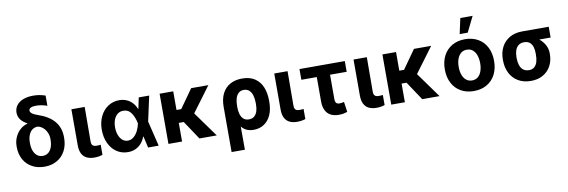

<svg xmlns="http://www.w3.org/2000/svg" viewBox="-63 -1281 5913 1998"><g transform="rotate(-10 2894.0 -282.5)"><path d="M322.3 -739.2Q355.4 -739.2 385.6 -734.1Q415.7 -728.9 449.9 -717.5V-609.1Q426.8 -618.5 395.8 -624.8Q364.7 -631 333.3 -631Q294.9 -631 276.1 -620.9Q257.4 -610.8 257.4 -592.2Q257.4 -582.1 264.2 -572.7Q271.1 -563.2 287.7 -553.2Q304.3 -543.1 332.8 -533.3Q449.9 -494 506.6 -426.2Q563.2 -358.3 563.4 -259.2V-249.5Q563.4 -173.9 532.7 -115.1Q501.9 -56.3 445 -23.3Q388.1 9.7 313.2 9.7Q237 9.7 180 -22.4Q123 -54.4 92.1 -111.4Q61.1 -168.5 61.1 -241.7V-251.4Q61.1 -301.9 81.2 -346.3Q101.3 -390.8 136 -421.5Q170.6 -452.3 213.5 -463.2L212.7 -465.9Q167.5 -489.4 144.2 -521.5Q120.9 -553.6 120.7 -594.2Q120.7 -638 145.3 -670.9Q170 -703.8 215.4 -721.5Q260.9 -739.2 322.3 -739.2ZM313.2 -104.4Q347.6 -104.4 372 -123.8Q396.4 -143.3 408.7 -177.8Q421.1 -212.4 421.1 -257.6V-265.8Q421.1 -299.7 407.2 -331.7Q393.4 -363.6 368.7 -385.6Q344 -407.6 313.2 -413.6Q278.4 -413.6 253.8 -394.5Q229.2 -375.4 216.3 -341.6Q203.5 -307.9 203.5 -265.8V-257.6Q203.5 -212.6 216.2 -178.1Q228.9 -143.7 253.4 -124Q278 -104.4 313.2 -104.4Z M829.9 -530.4 828 -164.7Q828.2 -143.7 834.6 -132.3Q841 -121 853 -116.2Q865.1 -111.3 884.1 -111.3Q896.5 -111.3 905.9 -112.3Q915.2 -113.3 925.7 -114.3V-7.5Q906.9 -1 884.9 2.6Q862.8 6.1 839.2 6.1Q792.1 6.1 759 -9.8Q725.8 -25.8 707.7 -60Q689.6 -94.3 689.4 -147.9V-530.4Z M963.7 -265.2Q963.7 -344.3 994.1 -406.5Q1024.5 -468.6 1077.2 -503Q1130 -537.3 1194.7 -537.3Q1237 -537.3 1272.4 -522.1Q1307.8 -506.9 1333.4 -478.8Q1359.1 -450.8 1374 -412.1H1417.8L1453.5 -266.6L1518.3 0H1406.6L1345.6 -266.6Q1332.6 -331.9 1302.2 -376.8Q1271.9 -421.8 1217.6 -421.8Q1182.8 -421.8 1157.4 -402Q1131.9 -382.3 1118.1 -347Q1104.3 -311.7 1104.3 -266.2Q1104.3 -220.5 1118 -184.1Q1131.8 -147.7 1156.3 -127.3Q1180.9 -106.8 1212.9 -106.8Q1248.2 -106.8 1275.8 -131Q1303.4 -155.2 1320.5 -190.5Q1337.7 -225.9 1345.6 -263.8L1401.2 -530.4H1511.4L1453.5 -263.8L1417.8 -121.2H1375.8Q1361 -81.9 1336 -52.4Q1311 -22.9 1274.8 -5.9Q1238.6 11.2 1192.3 11Q1126.1 10.8 1074.1 -24.5Q1022.2 -59.7 993 -122.4Q963.7 -185.1 963.7 -265.2Z M1765.5 0H1621.6V-530.4H1765.5ZM1889 -196.9H1740.3L1722.8 -333.5H1815.5L1955 -530.4H2136.8ZM1806.6 -213.9 1925.3 -287.1 2132.1 0H1949Z M2493.8 -537.3Q2576.5 -537.3 2629.6 -500.6Q2682.8 -463.9 2707.1 -401.6Q2731.3 -339.2 2731.3 -259.3V-249.6Q2731.3 -172 2706.2 -113.5Q2681.2 -55 2633.6 -22.7Q2586 9.7 2521.3 9.7Q2461.8 9.7 2423.7 -18.8Q2385.5 -47.3 2363.7 -98Q2341.9 -148.7 2328.3 -224L2393.4 -250.1Q2393.6 -212.3 2402.3 -180.4Q2411 -148.5 2432.7 -127.2Q2454.4 -105.9 2491.8 -105.9Q2528.2 -105.9 2550.2 -126.1Q2572.3 -146.3 2581.4 -178.1Q2590.5 -209.9 2590.3 -249.6V-259.3Q2590.3 -304.9 2580.4 -340.3Q2570.4 -375.7 2548 -396.6Q2525.7 -417.4 2489.9 -417.4Q2456.2 -417.4 2434.7 -397.5Q2413.1 -377.5 2403.2 -343.7Q2393.3 -309.8 2393.4 -267.2L2394.6 197.5H2254.1V-279.9Q2254.1 -362.3 2283.4 -420.1Q2312.7 -477.9 2366.5 -507.6Q2420.4 -537.3 2493.8 -537.3Z M2973.6 -530.4 2971.7 -164.7Q2971.9 -143.7 2978.3 -132.3Q2984.7 -121 2996.7 -116.2Q3008.7 -111.3 3027.8 -111.3Q3040.2 -111.3 3049.5 -112.3Q3058.8 -113.3 3069.4 -114.3V-7.5Q3050.5 -1 3028.5 2.6Q3006.5 6.1 2982.8 6.1Q2935.8 6.1 2902.6 -9.8Q2869.4 -25.8 2851.3 -60Q2833.2 -94.3 2833 -147.9V-530.4Z M3578.4 -417.1H3099.6V-530.4H3578.4ZM3402.7 -530.4V-159.5Q3402.7 -139 3408.3 -127.2Q3413.9 -115.4 3423.7 -110.6Q3433.4 -105.8 3449 -105.8Q3462.9 -105.8 3474.2 -107.9Q3485.5 -109.9 3496.5 -113.2L3511.5 -5.9Q3488.5 2.9 3468.1 6.3Q3447.7 9.7 3420.2 9.7Q3369.8 9.7 3334.6 -9.3Q3299.5 -28.2 3281 -66Q3262.5 -103.7 3262.5 -160.6V-530.4Z M3811.3 -530.4 3809.4 -164.7Q3809.6 -143.7 3816 -132.3Q3822.4 -121 3834.4 -116.2Q3846.4 -111.3 3865.5 -111.3Q3877.9 -111.3 3887.2 -112.3Q3896.5 -113.3 3907.1 -114.3V-7.5Q3888.2 -1 3866.2 2.6Q3844.2 6.1 3820.5 6.1Q3773.5 6.1 3740.3 -9.8Q3707.1 -25.8 3689 -60Q3670.9 -94.3 3670.7 -147.9V-530.4Z M4119.8 0H3975.9V-530.4H4119.8ZM4243.3 -196.9H4094.6L4077 -333.5H4169.8L4309.3 -530.4H4491.1ZM4160.9 -213.9 4279.6 -287.1 4486.4 0H4303.3Z M4588.2 -263.2Q4588.2 -344.9 4620 -406.9Q4651.7 -468.9 4710.7 -503.1Q4769.6 -537.3 4848.7 -537.3Q4927.8 -537.3 4986.7 -503.1Q5045.7 -468.9 5077.3 -406.9Q5108.9 -344.9 5108.9 -263.2Q5108.9 -181.9 5077.3 -120Q5045.7 -58.1 4986.7 -23.9Q4927.8 10.3 4848.7 10.3Q4769.6 10.3 4710.7 -23.9Q4651.7 -58.1 4620 -120Q4588.2 -181.9 4588.2 -263.2ZM4962.1 -264Q4962.1 -311.1 4949.1 -347.9Q4936.1 -384.7 4910.8 -405.7Q4885.5 -426.7 4849.5 -426.7Q4812.7 -426.7 4787 -405.9Q4761.3 -385.1 4748.1 -348.2Q4735 -311.3 4735 -264Q4735 -216.9 4748.1 -180.2Q4761.3 -143.6 4787 -122.7Q4812.7 -101.8 4849.5 -101.8Q4885.5 -101.8 4910.8 -122.7Q4936.1 -143.6 4949.1 -180.3Q4962.1 -217.1 4962.1 -264ZM4840.3 -763.1H4970.3L4889.4 -599.2H4804.4Z M5450.3 -513.8Q5456.4 -511.5 5462.3 -505.6Q5468.2 -499.8 5476 -491.7Q5484.3 -479 5493 -469Q5501.8 -459.1 5514.5 -449.7Q5527.3 -440.2 5544.8 -434.9Q5583.1 -422.3 5617.4 -393.8Q5651.6 -365.3 5672.2 -325.4Q5692.7 -285.5 5692.7 -241.7V-232Q5692.9 -163.6 5664.4 -108.9Q5635.9 -54.1 5581.2 -22.2Q5526.5 9.7 5451.7 9.7Q5373.3 9.7 5316.8 -24.3Q5260.3 -58.3 5230.7 -117.3Q5201.1 -176.4 5200.9 -251.4V-262.4Q5201.1 -334.7 5230.5 -391.6Q5260 -448.6 5316.1 -481.2Q5372.3 -513.8 5450.3 -513.8ZM5451.7 -104.4Q5486.5 -104.4 5508.2 -123.8Q5529.9 -143.2 5539.4 -175.8Q5549 -208.3 5548.8 -251.4V-262.4Q5549 -301.9 5539.4 -332.8Q5529.9 -363.6 5507.7 -381.7Q5485.4 -399.7 5450.3 -399.7Q5413.4 -399.7 5390.1 -381.7Q5366.8 -363.6 5355.9 -332.7Q5345 -301.7 5344.8 -262.4V-251.4Q5345 -208.1 5355.5 -175.7Q5366 -143.2 5389.7 -123.8Q5413.3 -104.4 5451.7 -104.4ZM5730.4 -399.7H5450.3V-513.8H5730.4Z"/></g></svg>

Font: Pretendard Variable
Style: Regular
Weight: 400
Designer: Base glyphs from Inter by Rasmus Andersson; Hangul glyphs from Noto Sans CJK(Source Han Sans) by Jang Soo-young and Kang
Foundry: Kil Hyung-jin
Version: Version 1.100;FEAKit 1.0